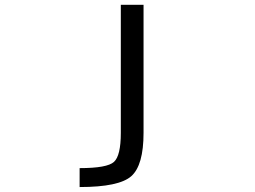

<svg xmlns="http://www.w3.org/2000/svg" viewBox="-20 -544 1040 783"><path d="M565.4 -524.4V-2Q565.4 129.9 515.6 174.3Q465.8 218.8 304.7 218.8V141.6Q417 141.6 444.8 116.2Q472.7 90.8 472.7 -2V-524.4Z"/></svg>

Font: GenEi Gothic M Regular
Style: Regular
Weight: 400
Designer: o_tamon (Modified); [Source Han Sans]
Ryoko NISHIZUKA  (kana & ideographs); Paul D. Hunt (Latin, Greek & Cyrillic); Wenl
Version: Version 1.1a;Original Version 1.004